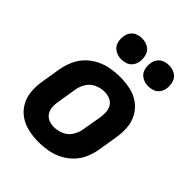

<svg xmlns="http://www.w3.org/2000/svg" viewBox="-217 -882 1009 1009"><g transform="rotate(45 288.0 -377.5)"><path d="M245 8Q278 8 312.5 2Q347 -4 379.5 -20Q412 -36 438 -62.5Q464 -89 478 -121.5Q492 -154 498 -188L516 -298Q523 -337 520 -375.5Q517 -414 499 -446.5Q481 -479 451 -500.5Q421 -522 383 -530Q345 -538 306 -538Q273 -538 238.5 -532Q204 -526 171.5 -510Q139 -494 113.5 -468Q88 -442 73.5 -409Q59 -376 53 -343L35 -233Q28 -193 31 -154.5Q34 -116 52 -83.5Q70 -51 100 -30Q130 -9 168 -0.5Q206 8 245 8ZM247 -105Q226 -105 207.5 -112.5Q189 -120 178.5 -136.5Q168 -153 166.5 -173.5Q165 -194 169 -214L187 -324Q191 -351 207 -376.5Q223 -402 250 -413.5Q277 -425 304 -425Q325 -425 343.5 -417.5Q362 -410 372.5 -393.5Q383 -377 384.5 -357Q386 -337 383 -316L364 -206Q360 -179 344 -153.5Q328 -128 301 -116.5Q274 -105 247 -105ZM445 -607Q462 -607 479.5 -613Q497 -619 508 -634Q519 -649 522 -666Q526 -691 519 -715Q512 -739 491 -751Q470 -763 445 -763Q428 -763 411 -757Q394 -751 382.5 -736Q371 -721 369 -704Q364 -679 371 -655.5Q378 -632 399 -619.5Q420 -607 445 -607ZM245 -607Q262 -607 279.5 -613Q297 -619 308 -634Q319 -649 322 -666Q326 -691 319 -715Q312 -739 291 -751Q270 -763 245 -763Q228 -763 211 -757Q194 -751 182.5 -736Q171 -721 169 -704Q164 -679 171 -655.5Q178 -632 199 -619.5Q220 -607 245 -607Z"/></g></svg>

Font: Iosevka Sparkle XBdObl
Style: Regular
Weight: 800
Italic angle: -9°
Designer: Belleve Invis
Foundry: Belleve Invis
Version: Version 4.5.0; ttfautohint (v1.8.3)